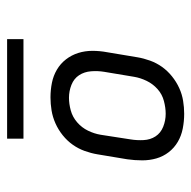

<svg xmlns="http://www.w3.org/2000/svg" viewBox="-19 -714 538 540"><g transform="rotate(90 250.0 -444.0)"><path d="M254 -317Q233 -317 213 -321Q193 -325 176 -335Q159 -345 147 -360.5Q135 -376 129 -395Q123 -414 123 -435Q123 -456 127 -477L141 -561Q144 -579 150.5 -597Q157 -615 168 -630.5Q179 -646 194.5 -658.5Q210 -671 227.5 -679Q245 -687 263.5 -690Q282 -693 300 -693Q321 -693 341.5 -689Q362 -685 379 -675Q396 -665 408 -649.5Q420 -634 425.5 -615Q431 -596 431 -575Q431 -554 428 -533L414 -449Q411 -431 404.5 -413Q398 -395 387 -379.5Q376 -364 360.5 -351.5Q345 -339 327 -331Q309 -323 290.5 -320Q272 -317 254 -317ZM255 -369Q272 -369 290.5 -374Q309 -379 324 -392Q339 -405 347.5 -422.5Q356 -440 359 -458L372 -542Q375 -560 374 -579Q373 -598 363.5 -612.5Q354 -627 336.5 -634Q319 -641 300 -641Q283 -641 264 -636Q245 -631 230.5 -618Q216 -605 207.5 -587.5Q199 -570 196 -552L182 -468Q179 -450 180.5 -431Q182 -412 191.5 -397.5Q201 -383 218.5 -376Q236 -369 255 -369ZM90 -195V-241H370V-195Z"/></g></svg>

Font: Iosevka Light Oblique
Style: Regular
Weight: 300
Italic angle: -9°
Monospace: yes
Designer: Belleve Invis
Foundry: Belleve Invis
Version: Version 32.5.0; ttfautohint (v1.8.4)